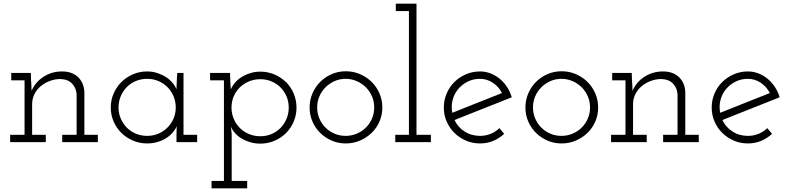

<svg xmlns="http://www.w3.org/2000/svg" viewBox="-20 -770 4281 1040"><path d="M317 -40H395V-260Q393 -292 371.5 -316Q350 -340 308 -342Q278 -342 250 -331.5Q222 -321 200.5 -303Q179 -285 166.5 -260Q154 -235 154 -205V-40H228V0H35V-40H113V-335H41V-375H147L148 -340Q149 -323 150 -309Q151 -295 151 -278Q171 -325 215.5 -354Q260 -383 316 -383Q371 -383 403 -352Q435 -321 437 -271V-40H510V0H317Z M580 -188Q580 -228 595.5 -263.5Q611 -299 637.5 -325.5Q664 -352 700 -367.5Q736 -383 777 -383Q806 -383 832 -374.5Q858 -366 879 -352.5Q900 -339 914.5 -321.5Q929 -304 936 -287Q936 -309 937.5 -331Q939 -353 940 -375H974V-40H1048V0H936V-40Q936 -52 936.5 -63.5Q937 -75 937 -86Q930 -69 915.5 -52Q901 -35 880.5 -22Q860 -9 833.5 -1Q807 7 777 7Q736 7 700 -8.5Q664 -24 637.5 -50Q611 -76 595.5 -111.5Q580 -147 580 -188ZM622 -188Q622 -156 634 -128Q646 -100 666.5 -79Q687 -58 715.5 -46Q744 -34 777 -34Q810 -34 838 -46Q866 -58 887 -79Q908 -100 920 -128Q932 -156 932 -188Q932 -220 920 -248.5Q908 -277 887 -298Q866 -319 838 -331Q810 -343 777 -343Q744 -343 715.5 -331Q687 -319 666.5 -298Q646 -277 634 -248.5Q622 -220 622 -188Z M1126 210H1193V-335H1118V-375H1226Q1226 -353 1227.5 -330Q1229 -307 1230 -285Q1237 -303 1251.5 -320.5Q1266 -338 1287 -351.5Q1308 -365 1334.5 -373.5Q1361 -382 1390 -382Q1431 -382 1467 -366.5Q1503 -351 1529.5 -325Q1556 -299 1571 -263Q1586 -227 1586 -187Q1586 -147 1571 -111.5Q1556 -76 1529.5 -49.5Q1503 -23 1467 -7.5Q1431 8 1390 8Q1360 8 1334 0Q1308 -8 1287.5 -20.5Q1267 -33 1252.5 -49.5Q1238 -66 1231 -84Q1232 -74 1233 -64Q1234 -54 1235 -44V210H1319V250H1126ZM1544 -187Q1544 -220 1532 -248Q1520 -276 1499.5 -296.5Q1479 -317 1451 -329Q1423 -341 1390 -341Q1357 -341 1328.5 -329Q1300 -317 1279 -296.5Q1258 -276 1246 -248Q1234 -220 1234 -187Q1234 -155 1246 -126.5Q1258 -98 1279 -77Q1300 -56 1328.5 -44Q1357 -32 1390 -32Q1423 -32 1451 -44Q1479 -56 1499.5 -77Q1520 -98 1532 -126.5Q1544 -155 1544 -187Z M1657 -188Q1657 -228 1672.5 -264Q1688 -300 1714.5 -326.5Q1741 -353 1776.5 -368.5Q1812 -384 1853 -384Q1894 -384 1930 -368.5Q1966 -353 1993 -326.5Q2020 -300 2035.5 -264Q2051 -228 2051 -188Q2051 -147 2035.5 -111.5Q2020 -76 1993 -50Q1966 -24 1930 -8.5Q1894 7 1853 7Q1812 7 1776.5 -8.5Q1741 -24 1714.5 -50Q1688 -76 1672.5 -111.5Q1657 -147 1657 -188ZM1698 -188Q1698 -156 1710 -128Q1722 -100 1743 -79Q1764 -58 1792 -46Q1820 -34 1852 -34Q1884 -34 1912.5 -46Q1941 -58 1962 -79Q1983 -100 1995 -128Q2007 -156 2007 -188Q2007 -220 1995 -248Q1983 -276 1962 -297Q1941 -318 1912.5 -330.5Q1884 -343 1852 -343Q1820 -343 1792 -330.5Q1764 -318 1743 -297Q1722 -276 1710 -248Q1698 -220 1698 -188Z M2121 -40H2195V-710H2124V-750H2236V-40H2314V0H2121Z M2580 -343Q2543 -343 2512.5 -327.5Q2482 -312 2461 -286.5Q2440 -261 2431.5 -227.5Q2423 -194 2430 -159Q2497 -186 2564 -212.5Q2631 -239 2699 -266Q2682 -300 2650 -321.5Q2618 -343 2580 -343ZM2752 -243Q2674 -212 2597 -181.5Q2520 -151 2442 -120Q2459 -82 2496 -58Q2533 -34 2580 -34Q2611 -34 2638 -45Q2665 -56 2685 -76Q2692 -68 2698 -60.5Q2704 -53 2711 -45Q2685 -21 2652 -7Q2619 7 2580 7Q2539 7 2503.5 -8.5Q2468 -24 2441.5 -50Q2415 -76 2399.5 -111.5Q2384 -147 2384 -188Q2384 -228 2399.5 -264Q2415 -300 2441.5 -326Q2468 -352 2503.5 -367.5Q2539 -383 2580 -383Q2610 -383 2637 -372.5Q2664 -362 2686.5 -343.5Q2709 -325 2726 -299.5Q2743 -274 2752 -243Z M2826 -188Q2826 -228 2841.5 -264Q2857 -300 2883.5 -326.5Q2910 -353 2945.5 -368.5Q2981 -384 3022 -384Q3063 -384 3099 -368.5Q3135 -353 3162 -326.5Q3189 -300 3204.5 -264Q3220 -228 3220 -188Q3220 -147 3204.5 -111.5Q3189 -76 3162 -50Q3135 -24 3099 -8.5Q3063 7 3022 7Q2981 7 2945.5 -8.5Q2910 -24 2883.5 -50Q2857 -76 2841.5 -111.5Q2826 -147 2826 -188ZM2867 -188Q2867 -156 2879 -128Q2891 -100 2912 -79Q2933 -58 2961 -46Q2989 -34 3021 -34Q3053 -34 3081.5 -46Q3110 -58 3131 -79Q3152 -100 3164 -128Q3176 -156 3176 -188Q3176 -220 3164 -248Q3152 -276 3131 -297Q3110 -318 3081.5 -330.5Q3053 -343 3021 -343Q2989 -343 2961 -330.5Q2933 -318 2912 -297Q2891 -276 2879 -248Q2867 -220 2867 -188Z M3572 -40H3650V-260Q3648 -292 3626.5 -316Q3605 -340 3563 -342Q3533 -342 3505 -331.5Q3477 -321 3455.5 -303Q3434 -285 3421.5 -260Q3409 -235 3409 -205V-40H3483V0H3290V-40H3368V-335H3296V-375H3402L3403 -340Q3404 -323 3405 -309Q3406 -295 3406 -278Q3426 -325 3470.5 -354Q3515 -383 3571 -383Q3626 -383 3658 -352Q3690 -321 3692 -271V-40H3765V0H3572Z M4031 -343Q3994 -343 3963.5 -327.5Q3933 -312 3912 -286.5Q3891 -261 3882.5 -227.5Q3874 -194 3881 -159Q3948 -186 4015 -212.5Q4082 -239 4150 -266Q4133 -300 4101 -321.5Q4069 -343 4031 -343ZM4203 -243Q4125 -212 4048 -181.5Q3971 -151 3893 -120Q3910 -82 3947 -58Q3984 -34 4031 -34Q4062 -34 4089 -45Q4116 -56 4136 -76Q4143 -68 4149 -60.5Q4155 -53 4162 -45Q4136 -21 4103 -7Q4070 7 4031 7Q3990 7 3954.5 -8.5Q3919 -24 3892.5 -50Q3866 -76 3850.5 -111.5Q3835 -147 3835 -188Q3835 -228 3850.5 -264Q3866 -300 3892.5 -326Q3919 -352 3954.5 -367.5Q3990 -383 4031 -383Q4061 -383 4088 -372.5Q4115 -362 4137.5 -343.5Q4160 -325 4177 -299.5Q4194 -274 4203 -243Z"/></svg>

Font: Josefin Slab
Style: Regular
Weight: 400
Designer: Santiago Orozco
Foundry: Typemade
Version: Version 1.000